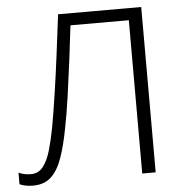

<svg xmlns="http://www.w3.org/2000/svg" viewBox="-53 -764 792 826"><g transform="rotate(-5 343.0 -351.5)"><path d="M587 0H529V-662H277Q269 -593 259 -514Q249 -435 238 -357.5Q227 -280 214 -216Q201 -148 183 -96.5Q165 -45 135.5 -17Q106 11 57 11Q23 11 -1 0V-50Q10 -45 22.5 -42Q35 -39 52 -39Q85 -39 105 -65Q125 -91 137.5 -134.5Q150 -178 160 -231Q172 -297 184 -378.5Q196 -460 207 -546.5Q218 -633 228 -714H587Z"/></g></svg>

Font: RS Noto Sans Light
Style: Regular
Weight: 300
Designer: Monotype Design Team
Foundry: Monotype Imaging Inc.
Version: Version 3.10